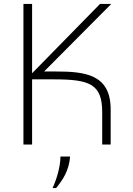

<svg xmlns="http://www.w3.org/2000/svg" viewBox="-20 -734 677 975"><path d="M262 -371H204L545 -714H488L143 -362V-714H99V0H143V-331H254C436 -331 499 -307 499 -164V0H542V-178C542 -357 412 -371 262 -371ZM247 221H265C298 180 330 135 336 61H287C287 114 266 180 247 221Z"/></svg>

Font: Kathrein 35 Thin
Style: Regular
Weight: 250
Designer: Lazydogs Typefoundry, based on Open Sans by Ascender Corporation
Foundry: Lazydogs Typefoundry
Version: Version 1.003;PS 001.003;hotconv 1.0.88;makeotf.lib2.5.64775